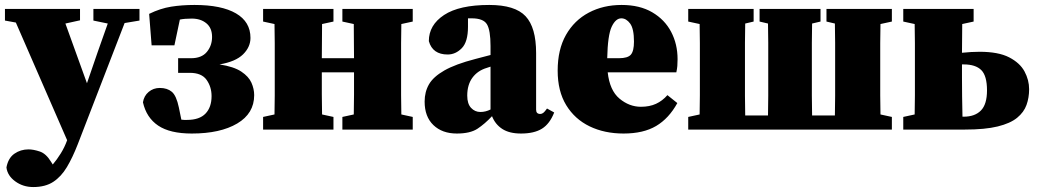

<svg xmlns="http://www.w3.org/2000/svg" viewBox="-25 -523 4184 775"><path d="M352 -440V-487H538V-440L478 -430L289 59Q268 113 245 151.5Q222 190 190 211Q158 232 109 232Q68 232 36.5 209Q5 186 1 153Q8 115 33 97.5Q58 80 90 80Q110 80 135.5 88.5Q161 97 181 130L188 141Q205 121 220.5 96Q236 71 246 43L39 -432L-5 -440V-487H298V-441L239 -428L326 -187L369 -312L410 -428Z M749 16Q661 16 613.5 -16Q566 -48 552 -110Q556 -136 575 -152Q594 -168 620 -168Q650 -168 668.5 -152.5Q687 -137 697 -89L707 -40Q713 -39 718.5 -39Q724 -39 730 -39Q780 -39 804.5 -64.5Q829 -90 829 -135Q829 -172 809 -200.5Q789 -229 741 -229H694V-288H746Q789 -288 810 -313.5Q831 -339 831 -374Q831 -410 808 -429Q785 -448 749 -448Q720 -448 701 -444L679 -340H587L577 -467Q622 -489 665.5 -496Q709 -503 760 -503Q869 -503 927.5 -469Q986 -435 986 -370Q986 -333 956 -303.5Q926 -274 861 -263Q919 -254 949 -234Q979 -214 990 -189Q1001 -164 1001 -139Q1001 -65 932.5 -24.5Q864 16 749 16Z M1357 -436V-487H1641V-436L1595 -426Q1594 -390 1594 -349Q1594 -308 1594 -277V-210Q1594 -179 1594 -138Q1594 -97 1595 -61L1641 -51V0H1357V-51L1403 -61Q1404 -97 1404 -141.5Q1404 -186 1404 -231H1274Q1274 -187 1274 -142Q1274 -97 1275 -61L1321 -51V0H1037V-51L1083 -61Q1084 -97 1084 -138Q1084 -179 1084 -210V-277Q1084 -308 1084 -349Q1084 -390 1083 -426L1037 -436V-487H1321V-436L1275 -426Q1275 -393 1274.5 -356Q1274 -319 1274 -288H1404Q1404 -319 1403.5 -356Q1403 -393 1403 -426Z M2078 16Q2031 16 2002.5 -2.5Q1974 -21 1961 -54Q1932 -23 1902.5 -3.5Q1873 16 1819 16Q1760 16 1724.5 -18Q1689 -52 1689 -113Q1689 -152 1706.5 -182.5Q1724 -213 1768.5 -238.5Q1813 -264 1894 -285Q1909 -289 1924.5 -293Q1940 -297 1955 -301V-337Q1955 -401 1940.5 -425Q1926 -449 1879 -449Q1875 -449 1871.5 -449Q1868 -449 1864 -449V-415Q1864 -354 1839 -328.5Q1814 -303 1782 -303Q1721 -303 1706 -357Q1706 -422 1767.5 -462.5Q1829 -503 1950 -503Q2054 -503 2096.5 -457.5Q2139 -412 2139 -309V-80Q2139 -63 2156 -63Q2162 -63 2168 -67.5Q2174 -72 2183 -85L2212 -69Q2194 -23 2162.5 -3.5Q2131 16 2078 16ZM1861 -137Q1861 -104 1876.5 -87.5Q1892 -71 1914 -71Q1935 -71 1955 -81V-254Q1951 -253 1947.5 -251.5Q1944 -250 1940 -249Q1903 -238 1882 -209.5Q1861 -181 1861 -137Z M2483 -449Q2460 -449 2444 -415Q2428 -381 2426 -288H2473Q2509 -288 2521.5 -302.5Q2534 -317 2534 -355Q2534 -407 2518.5 -428Q2503 -449 2483 -449ZM2492 16Q2415 16 2355 -13Q2295 -42 2260.5 -98.5Q2226 -155 2226 -238Q2226 -323 2259.5 -382Q2293 -441 2351.5 -472Q2410 -503 2484 -503Q2557 -503 2607.5 -473.5Q2658 -444 2684 -394.5Q2710 -345 2710 -284Q2710 -268 2709 -256.5Q2708 -245 2705 -231H2428Q2436 -158 2475.5 -125Q2515 -92 2562 -92Q2597 -92 2623 -104Q2649 -116 2669 -139L2709 -107Q2675 -45 2623.5 -14.5Q2572 16 2492 16Z M3311 -436V-487H3575V-436L3529 -426Q3528 -390 3528 -349Q3528 -308 3528 -277V-210Q3528 -179 3528 -138Q3528 -97 3529 -61L3575 -51V0H2753V-51L2799 -61Q2800 -97 2800 -138Q2800 -179 2800 -210V-277Q2800 -308 2800 -349Q2800 -390 2799 -426L2753 -436V-487H3017V-436L2983 -428Q2982 -391 2982 -350Q2982 -309 2982 -277V-210Q2982 -179 2982 -136.5Q2982 -94 2983 -57H3075Q3076 -94 3076 -136.5Q3076 -179 3076 -210V-277Q3076 -309 3076 -350Q3076 -391 3075 -428L3041 -436V-487H3287V-436L3253 -428Q3252 -391 3252 -350Q3252 -309 3252 -277V-210Q3252 -179 3252 -136.5Q3252 -94 3253 -57H3345Q3346 -94 3346 -136.5Q3346 -179 3346 -210V-277Q3346 -309 3346 -350Q3346 -391 3345 -428Z M3858 -210Q3858 -177 3858.5 -133.5Q3859 -90 3860 -52H3865Q3910 -52 3934.5 -77Q3959 -102 3959 -158Q3959 -217 3936 -240Q3913 -263 3865 -263Q3864 -263 3862 -263Q3860 -263 3858 -263ZM3621 -436V-487H3905V-436L3859 -426Q3859 -399 3858.5 -368.5Q3858 -338 3858 -310Q3877 -312 3895 -313Q3913 -314 3929 -314Q4005 -314 4048.5 -291.5Q4092 -269 4110.5 -234.5Q4129 -200 4129 -163Q4129 -129 4118.5 -99.5Q4108 -70 4080.5 -47.5Q4053 -25 4002 -12.5Q3951 0 3870 0H3621V-51L3667 -61Q3668 -97 3668 -138Q3668 -179 3668 -210V-277Q3668 -308 3668 -349Q3668 -390 3667 -426Z"/></svg>

Font: Source Serif 4 Black
Style: Regular
Weight: 900
Designer: Frank Grießhammer
Foundry: Adobe
Version: Version 4.005;hotconv 1.1.0;makeotfexe 2.6.0